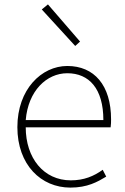

<svg xmlns="http://www.w3.org/2000/svg" viewBox="-20 -840 567 873"><path d="M300 13C378 13 423 -13 463 -37L447 -68C407 -39 362 -20 302 -20C178 -20 97 -122 97 -261H483C485 -275 485 -286 485 -297C485 -453 408 -540 286 -540C169 -540 59 -434 59 -262C59 -90 167 13 300 13ZM97 -294C108 -427 192 -507 286 -507C385 -507 450 -437 450 -294ZM322 -631 344 -651 198 -820 170 -797Z"/></svg>

Font: Harano Aji Gothic ExtraLight
Style: Regular
Weight: 250
Foundry: Masamichi Hosoda
Version: HaranoAjiGothic-ExtraLight version 20230610;ttx 4.39.4